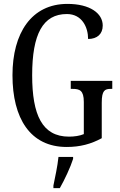

<svg xmlns="http://www.w3.org/2000/svg" viewBox="-20 -744 616 985"><path d="M322 10C391 10 447 -5 502 -35V-217C502 -281 518 -288 549 -288H556V-329H343V-288H352C388 -288 410 -281 410 -221V-56C389 -47 361 -43 334 -43C196 -43 145 -155 145 -358C145 -569 200 -672 323 -672C401 -672 432 -604 432 -544C479 -544 507 -570 507 -613C507 -676 441 -724 326 -724C141 -724 44 -574 44 -358C44 -137 135 10 322 10ZM254 208V221H287C311 179 342 113 355 71V61H280C275 110 263 163 254 208Z"/></svg>

Font: Noto Serif Myanmar ExtCond
Style: Regular
Weight: 400
Width: 2
Designer: Ben Mitchell and the Monotype Design Team
Foundry: Monotype Imaging Inc.
Version: Version 2.106